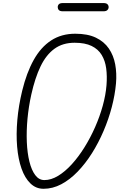

<svg xmlns="http://www.w3.org/2000/svg" viewBox="-20 -1194 761 1224"><path d="M257.5 9.5Q209 9.5 173.8 -24.8Q138.5 -59 117.2 -119.2Q96 -179.5 89.2 -259Q82.5 -338.5 90.5 -429.5Q98.5 -520.5 121.5 -615.5Q149.5 -730.5 194.8 -811.8Q240 -893 305.8 -936Q371.5 -979 460 -979Q539 -979 591.5 -953.8Q644 -928.5 674 -884.5Q704 -840.5 714.5 -783.5Q725 -726.5 719.5 -662.5Q713 -589.5 692.8 -512Q672.5 -434.5 640.2 -359Q608 -283.5 566.2 -217.2Q524.5 -151 475 -99.8Q425.5 -48.5 370.8 -19.5Q316 9.5 257.5 9.5ZM179.5 -591Q162.5 -514 155.2 -436.2Q148 -358.5 151 -288.5Q154 -218.5 167.5 -163.8Q181 -109 204.8 -77.5Q228.5 -46 263 -46Q306 -46 350.5 -73Q395 -100 437.8 -147Q480.5 -194 518.2 -254.5Q556 -315 586 -383Q616 -451 635 -519.8Q654 -588.5 659 -651.5Q663.5 -709 657 -758Q650.5 -807 628.2 -843.8Q606 -880.5 564 -901Q522 -921.5 455.5 -921.5Q380 -921.5 327 -883Q274 -844.5 238.5 -770.8Q203 -697 179.5 -591ZM381 -1122Q362.5 -1122 355.2 -1129.8Q348 -1137.5 348 -1148.5Q348 -1159.5 355.2 -1167Q362.5 -1174.5 381 -1174.5H639.5Q657.5 -1174.5 665 -1167Q672.5 -1159.5 672.5 -1148.5Q672.5 -1138 664.8 -1130Q657 -1122 639.5 -1122Z"/></svg>

Font: Edu QLD Hand
Style: Regular
Weight: 400
Designer: Tina and Corey Anderson, Eben Sorkin
Foundry: Sorkin Type Co.
Version: Version 2.000